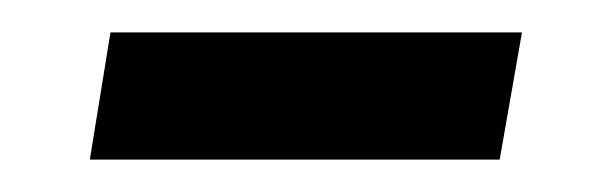

<svg xmlns="http://www.w3.org/2000/svg" viewBox="-20 -330 373 118"><path d="M35.2 -231.9 47.9 -310.1H300.8L287.1 -231.9Z"/></svg>

Font: Archivo Light
Style: Italic
Weight: 300
Italic angle: -10°
Designer: Hector Gatti
Foundry: Omnibus-Type
Version: Version 2.001